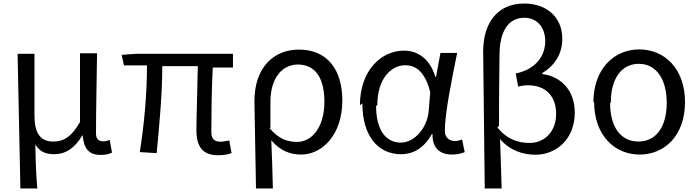

<svg xmlns="http://www.w3.org/2000/svg" viewBox="-20 -838 3972 1092"><path d="M96 234H192C185 145 183 95 181 -17C208 29 245 39 290 39C351 39 406 5 448 -68H450C457 9 487 43 552 43C582 43 601 38 617 30L604 -42C590 -37 579 -34 569 -34C543 -34 526 -46 526 -78C526 -215 530 -381 532 -535H435V-144C381 -50 334 -33 282 -33C207 -33 176 -84 176 -183V-532H80Z M685 -466H816C816 -311 801 -134 775 27L871 33C886 -125 903 -302 903 -462H1105C1103 -336 1097 -158 1097 -98C1097 -5 1132 45 1220 45C1253 45 1278 40 1297 33L1284 -39C1261 -35 1247 -32 1236 -32C1200 -32 1182 -47 1182 -86C1182 -141 1183 -324 1190 -454H1305V-532H754L672 -526Z M1436 234H1532C1530 134 1527 62 1523 -40C1575 21 1632 41 1693 41C1812 41 1927 -71 1927 -266C1927 -445 1839 -556 1680 -556C1541 -556 1427 -459 1427 -262ZM1518 -113V-258C1518 -401 1590 -471 1674 -471C1780 -471 1825 -385 1825 -259C1825 -117 1756 -31 1670 -31C1620 -31 1568 -44 1514 -108Z M2041 -250C2041 -63 2131 39 2261 39C2334 39 2393 1 2436 -75H2440C2438 5 2483 41 2551 41C2584 41 2607 34 2623 27L2608 -45C2596 -40 2581 -36 2568 -36C2536 -36 2510 -55 2510 -93C2510 -196 2550 -387 2580 -537H2485L2460 -401H2456C2423 -510 2350 -550 2278 -550C2146 -550 2027 -435 2027 -239ZM2126 -240C2126 -390 2204 -467 2285 -467C2338 -467 2396 -438 2427 -314L2418 -205C2409 -108 2336 -27 2260 -27C2171 -27 2119 -103 2119 -236Z M2737 234H2833C2830 139 2828 49 2824 -47C2881 19 2955 42 3026 42C3141 42 3249 -44 3249 -198C3249 -317 3178 -402 3064 -417V-422C3136 -466 3178 -532 3178 -617C3178 -753 3074 -818 2963 -818C2803 -818 2728 -701 2728 -544ZM2818 -122C2818 -259 2819 -393 2821 -528C2822 -664 2874 -737 2962 -737C3026 -737 3081 -692 3081 -603C3081 -527 3034 -445 2913 -420L2927 -346C2945 -350 2964 -353 2983 -353C3091 -353 3143 -283 3143 -191C3143 -87 3075 -25 2992 -25C2932 -25 2865 -43 2809 -113Z M3359 -259C3359 -68 3476 41 3618 41C3760 41 3876 -67 3876 -257C3876 -448 3759 -557 3616 -557C3473 -557 3355 -447 3355 -255ZM3454 -255C3454 -387 3512 -475 3613 -475C3714 -475 3772 -386 3772 -253C3772 -119 3713 -33 3611 -33C3509 -33 3450 -118 3450 -251Z"/></svg>

Font: GenEiGothic-pro-Regular
Style: Regular
Weight: 400
Designer: Ryoko NISHIZUKA (kana & ideographs); Paul D. Hunt (Latin, Greek & Cyrillic); Wenlong ZHANG (bopomofo); Sandoll Communica
Foundry: Adobe Systems Incorporated; o_tamon
Version: Version 1.000.140830